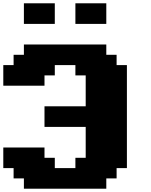

<svg xmlns="http://www.w3.org/2000/svg" viewBox="-20 -1145 915 1165"><path d="M125 0H625V-62.5H687.5V-125H750V-750H687.5V-812.5H625V-875H125V-812.5H62.5V-750H0V-625H250V-687.5H312.5V-750H437.5V-687.5H500V-500H250V-375H500V-187.5H437.5V-125H312.5V-187.5H250V-250H0V-125H62.5V-62.5H125ZM437.5 -1000H625V-1125H437.5ZM125 -1000H312.5V-1125H125Z"/></svg>

Font: Faithful 32x
Style: Bold
Weight: 400
Foundry: Faithful Resource Pack
Version: Version 1.0; January 27, 2023